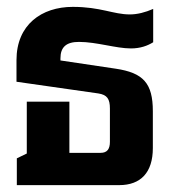

<svg xmlns="http://www.w3.org/2000/svg" viewBox="-20 -539 505 559"><path d="M29 0H327C390 0 425 -37 425 -108V-215C425 -297 397 -327 317 -339L156 -363V-369C156 -402 173 -417 210 -417C261 -417 318 -398 361 -398C389 -398 410 -406 426 -416V-513C403 -503 380 -497 358 -497C310 -497 273 -519 192 -519C101 -519 28 -467 28 -364V-301L266 -267C292 -263 300 -251 300 -223V-126C300 -105 292 -94 273 -94H182V-243H58V-92L29 -78Z"/></svg>

Font: Noto Sans Thai Looped UI Narrow
Style: Bold
Weight: 700
Width: 4
Designer: Cadson Demak Team
Foundry: Cadson Demak Co., Ltd.
Version: Version 1.000